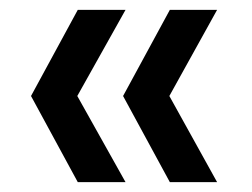

<svg xmlns="http://www.w3.org/2000/svg" viewBox="-20 -490 511 390"><path d="M325 -120 230 -295 325 -470H421L324 -295L421 -120ZM138 -120 43 -295 138 -470H235L137 -295L235 -120Z"/></svg>

Font: DM Sans 28pt Medium
Style: Regular
Weight: 500
Version: Version 4.004;gftools[0.9.30]